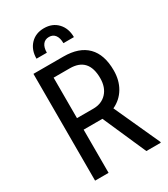

<svg xmlns="http://www.w3.org/2000/svg" viewBox="-219 -1008 969 1107"><g transform="rotate(-30 265.5 -454.5)"><path d="M291.5 -287.6H166.5V0H76.7V-710.9H275.9Q380.4 -710.9 434.1 -656.5Q487.8 -602.1 487.8 -497.1Q487.8 -431.2 458.7 -382.1Q429.7 -333 376.5 -308.1L514.2 -5.9V0H418ZM166.5 -364.3H274.9Q331.1 -364.3 364.5 -400.4Q397.9 -436.5 397.9 -497.1Q397.9 -633.8 273.9 -633.8H166.5ZM314.9 -777.8Q314.9 -812 300.8 -831.3Q286.6 -850.6 260.3 -850.6Q233.4 -850.6 219 -831.5Q204.6 -812.5 204.6 -777.8H135.7Q135.7 -835.9 169.9 -872.3Q204.1 -908.7 260.3 -908.7Q316.4 -908.7 350.6 -872.3Q384.8 -835.9 384.8 -777.8Z"/></g></svg>

Font: Roboto Condensed
Style: Regular
Weight: 400
Designer: Google
Version: Version 2.001047; 2015